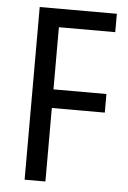

<svg xmlns="http://www.w3.org/2000/svg" viewBox="-52 -753 526 791"><g transform="rotate(5 211.0 -357.0)"><path d="M166 0V-304H385V-381H166V-638H399V-714H80V0Z"/></g></svg>

Font: Noto Sans Lao Condensed
Style: Regular
Weight: 400
Width: 3
Designer: Monotype Design Team
Foundry: Monotype Imaging Inc.
Version: Version 2.004